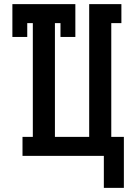

<svg xmlns="http://www.w3.org/2000/svg" viewBox="-20 -755 640 930"><path d="M483 155V0H89V-92H139V-643H112V-576H40V-735H345V-576H273V-643H246V-92H412V-735H568V-643H519V-92H580V155Z"/></svg>

Font: Iosevka Slab Semibold Extended
Style: Regular
Weight: 600
Width: 7
Monospace: yes
Designer: Belleve Invis
Foundry: Belleve Invis
Version: Version 11.1.0; ttfautohint (v1.8.3)